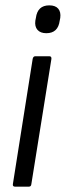

<svg xmlns="http://www.w3.org/2000/svg" viewBox="-20 -697 246 717"><path d="M36 0Q27 0 28 -9L102 -477Q104 -487 112 -487H164Q173 -487 172 -477L97 -9Q96 0 88 0ZM153 -573Q131 -573 120 -585.5Q109 -598 112 -620L114 -630Q120 -677 164 -677Q187 -677 197.5 -664.5Q208 -652 205 -630L203 -620Q197 -573 153 -573Z"/></svg>

Font: Sofia Sans Condensed
Style: Italic
Weight: 400
Italic angle: -9°
Designer: Botio Nikoltchev, Ani Petrova
Foundry: lettersoup
Version: Version 4.101